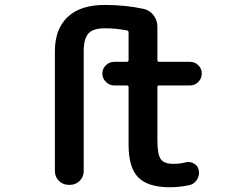

<svg xmlns="http://www.w3.org/2000/svg" viewBox="-20 -785 1040 794"><path d="M682.6 -10.7Q591.8 -10.7 551.8 -51.3Q511.7 -91.8 511.7 -186.5V-424.8Q511.7 -431.6 503.9 -431.6H452.1Q432.6 -431.6 418 -446.3Q403.3 -460.9 403.3 -481Q403.3 -501 418 -515.1Q432.6 -529.3 452.1 -529.3H503.9Q511.7 -529.3 511.7 -537.1V-650.4Q511.7 -658.2 504.9 -659.2Q460 -668 414.1 -668Q364.3 -668 345.7 -646.5Q326.2 -625 326.2 -573.2V-78.1Q326.2 -53.7 309.6 -37.1Q293 -20.5 268.6 -20.5H264.6Q240.2 -20.5 223.6 -37.1Q207 -53.7 207 -78.1V-573.2Q207 -665 259.8 -714.8Q312.5 -764.6 413.1 -764.6Q499 -764.6 575.2 -748Q599.6 -742.2 615.2 -721.7Q630.9 -701.2 630.9 -674.8V-537.1Q630.9 -529.3 637.7 -529.3H765.6Q786.1 -529.3 800.3 -515.1Q814.5 -501 814.5 -481Q814.5 -460.9 800.3 -446.3Q786.1 -431.6 765.6 -431.6H637.7Q630.9 -431.6 630.9 -424.8V-205.1Q630.9 -144.5 645.5 -126Q659.2 -107.4 697.3 -107.4Q722.7 -107.4 747.1 -113.3Q752.9 -115.2 758.8 -115.2Q770.5 -115.2 782.2 -108.4Q798.8 -99.6 801.8 -81.1Q804.7 -67.4 800.3 -54.2Q795.9 -41 786.1 -31.7Q776.4 -22.5 763.7 -19.5Q723.6 -10.7 682.6 -10.7Z"/></svg>

Font: Rounded Mgen+ 1m medium
Style: Regular
Weight: 500
Designer: [Source Han Sans]
Ryoko NISHIZUKA  (kana & ideographs); Paul D. Hunt (Latin, Greek & Cyrillic); Wenlong ZHANG  (bopomofo
Version: Version 1.059.20150602